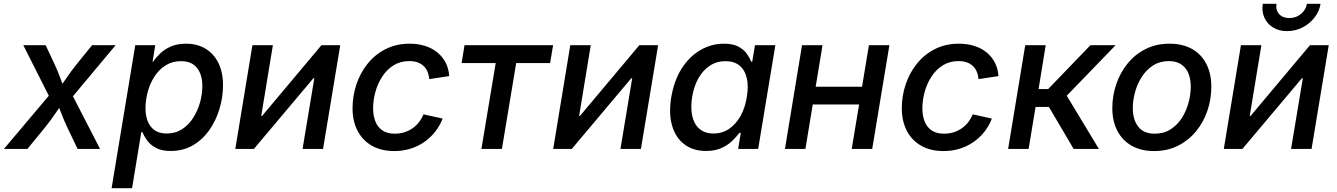

<svg xmlns="http://www.w3.org/2000/svg" viewBox="-41 -774 6951 998"><path d="M-20.5 0 246.1 -315.9 232.4 -237.3 80.1 -539.1H196.3L242.2 -441.4Q260.3 -402.3 273.2 -366.5Q286.1 -330.6 300.3 -296.4H252.9Q278.8 -330.6 303 -366.5Q327.1 -402.3 358.4 -441.4L437.5 -539.1H560.1L305.7 -234.9L318.4 -312L479 0H362.3L308.1 -113.3Q290 -151.9 277.1 -186.8Q264.2 -221.7 249.5 -254.9H297.4Q272 -221.7 248.5 -186.8Q225.1 -151.9 194.3 -113.3L101.6 0Z M539.1 204.1 662.1 -539.1H766.1L752 -453.6H755.4Q769.5 -475.1 792 -496.6Q814.5 -518.1 847.4 -532.5Q880.4 -546.9 925.8 -546.9Q983.9 -546.9 1027.1 -521Q1070.3 -495.1 1094.2 -446.8Q1118.2 -398.4 1118.2 -330.6Q1118.2 -269.5 1100.1 -208.7Q1082 -147.9 1047.4 -98.4Q1012.7 -48.8 962.2 -19Q911.6 10.7 846.2 10.7Q798.8 10.7 769.3 -5.4Q739.7 -21.5 723.6 -44.2Q707.5 -66.9 699.7 -86.9H693.4L645.5 204.1ZM825.2 -80.1Q871.1 -80.1 905.5 -102.5Q939.9 -125 963.4 -161.9Q986.8 -198.7 998.8 -241.9Q1010.7 -285.2 1010.7 -327.1Q1010.7 -385.7 983.2 -420.9Q955.6 -456.1 899.9 -456.1Q854.5 -456.1 820.1 -434.3Q785.6 -412.6 762.2 -376.7Q738.8 -340.8 727.1 -297.4Q715.3 -253.9 715.3 -210.9Q715.3 -150.9 743.2 -115.5Q771 -80.1 825.2 -80.1Z M1638.2 0H1531.7L1592.8 -367.2H1587.9L1278.8 0H1182.1L1271 -539.1H1377.4L1316.9 -171.4H1321.3L1629.9 -539.1H1727.5Z M2008.3 11.2Q1940.9 11.2 1892.3 -16.4Q1843.8 -43.9 1817.6 -94.2Q1791.5 -144.5 1791.5 -211.4Q1791.5 -274.9 1811.5 -335Q1831.5 -395 1869.9 -442.9Q1908.2 -490.7 1963.4 -518.8Q2018.6 -546.9 2088.4 -546.9Q2132.3 -546.9 2168.9 -535.2Q2205.6 -523.4 2232.7 -501.2Q2259.8 -479 2275.6 -448Q2291.5 -417 2293.9 -378.4L2190.4 -362.8Q2188.5 -383.8 2181.4 -400.9Q2174.3 -418 2161.4 -430.4Q2148.4 -442.9 2129.9 -449.7Q2111.3 -456.5 2086.4 -456.5Q2040 -456.5 2004.9 -434.6Q1969.7 -412.6 1946 -376.2Q1922.4 -339.8 1910.4 -296.6Q1898.4 -253.4 1898.4 -210.9Q1898.4 -172.9 1910.2 -142.8Q1921.9 -112.8 1947 -95.9Q1972.2 -79.1 2011.2 -79.1Q2037.6 -79.1 2060.8 -86.4Q2084 -93.8 2103.3 -107.2Q2122.6 -120.6 2137 -139.2Q2151.4 -157.7 2160.2 -179.7L2259.8 -157.7Q2244.6 -118.7 2219.7 -87.6Q2194.8 -56.6 2162.1 -34.4Q2129.4 -12.2 2090.6 -0.5Q2051.8 11.2 2008.3 11.2Z M2461.4 0 2535.6 -446.3H2358.4L2373.5 -539.1H2834L2818.4 -446.3H2642.1L2567.9 0Z M3290.5 0H3184.1L3245.1 -367.2H3240.2L2931.2 0H2834.5L2923.3 -539.1H3029.8L2969.2 -171.4H2973.6L3282.2 -539.1H3379.9Z M3628.9 10.7Q3562.5 10.7 3516.8 -23.4Q3471.2 -57.6 3452.6 -120.4Q3434.1 -183.1 3448.2 -269Q3462.9 -356 3502.4 -418Q3542 -480 3599.1 -513.4Q3656.2 -546.9 3721.7 -546.9Q3768.6 -546.9 3796.9 -531.7Q3825.2 -516.6 3840.6 -494.9Q3856 -473.1 3863.8 -453.6H3869.1L3883.3 -539.1H3989.3L3899.9 0H3795.9L3809.6 -83.5H3802.2Q3787.1 -63 3764.2 -41Q3741.2 -19 3708 -4.2Q3674.8 10.7 3628.9 10.7ZM3668 -80.1Q3713.4 -80.1 3748.8 -104.2Q3784.2 -128.4 3808.1 -170.9Q3832 -213.4 3840.8 -269.5Q3850.6 -326.2 3840.8 -367.9Q3831.1 -409.7 3803.2 -432.9Q3775.4 -456.1 3730 -456.1Q3683.6 -456.1 3647.7 -431.9Q3611.8 -407.7 3588.6 -366Q3565.4 -324.2 3556.6 -269.5Q3547.9 -214.8 3557.1 -171.9Q3566.4 -128.9 3594.2 -104.5Q3622.1 -80.1 3668 -80.1Z M4466.3 -323.2 4451.2 -231H4156.2L4171.4 -323.2ZM4234.4 -539.1 4145.5 0H4039.1L4127.9 -539.1ZM4582 -539.1 4492.7 0H4386.2L4475.6 -539.1Z M4863.3 11.2Q4795.9 11.2 4747.3 -16.4Q4698.7 -43.9 4672.6 -94.2Q4646.5 -144.5 4646.5 -211.4Q4646.5 -274.9 4666.5 -335Q4686.5 -395 4724.9 -442.9Q4763.2 -490.7 4818.4 -518.8Q4873.5 -546.9 4943.4 -546.9Q4987.3 -546.9 5023.9 -535.2Q5060.5 -523.4 5087.6 -501.2Q5114.7 -479 5130.6 -448Q5146.5 -417 5148.9 -378.4L5045.4 -362.8Q5043.5 -383.8 5036.4 -400.9Q5029.3 -418 5016.4 -430.4Q5003.4 -442.9 4984.9 -449.7Q4966.3 -456.5 4941.4 -456.5Q4895 -456.5 4859.9 -434.6Q4824.7 -412.6 4801 -376.2Q4777.3 -339.8 4765.4 -296.6Q4753.4 -253.4 4753.4 -210.9Q4753.4 -172.9 4765.1 -142.8Q4776.9 -112.8 4802 -95.9Q4827.1 -79.1 4866.2 -79.1Q4892.6 -79.1 4915.8 -86.4Q4939 -93.8 4958.3 -107.2Q4977.5 -120.6 4991.9 -139.2Q5006.3 -157.7 5015.1 -179.7L5114.7 -157.7Q5099.6 -118.7 5074.7 -87.6Q5049.8 -56.6 5017.1 -34.4Q4984.4 -12.2 4945.6 -0.5Q4906.7 11.2 4863.3 11.2Z M5199.2 0 5288.1 -539.1H5394.5L5357.4 -311H5407.2L5627 -539.1H5757.8L5503.9 -276.4L5670.9 0H5539.6L5411.1 -218.3H5341.8L5305.7 0Z M5958 11.2Q5890.1 11.2 5841.6 -16.4Q5793 -43.9 5766.8 -94.2Q5740.7 -144.5 5740.7 -211.4Q5740.7 -276.4 5761.2 -336.4Q5781.7 -396.5 5820.3 -444.1Q5858.9 -491.7 5914.1 -519.3Q5969.2 -546.9 6038.1 -546.9Q6106 -546.9 6154.8 -519.5Q6203.6 -492.2 6229.5 -441.7Q6255.4 -391.1 6255.4 -323.2Q6255.4 -258.3 6234.9 -198.2Q6214.4 -138.2 6175.3 -90.8Q6136.2 -43.5 6081.3 -16.1Q6026.4 11.2 5958 11.2ZM5960.9 -79.1Q6007.8 -79.1 6043 -101.3Q6078.1 -123.5 6101.6 -159.9Q6125 -196.3 6136.7 -239.5Q6148.4 -282.7 6148.4 -323.7Q6148.4 -362.8 6136.2 -392.6Q6124 -422.4 6098.6 -439.5Q6073.2 -456.5 6034.2 -456.5Q5988.3 -456.5 5953.4 -434.3Q5918.5 -412.1 5894.8 -375.7Q5871.1 -339.4 5859.1 -296.1Q5847.2 -252.9 5847.2 -210.9Q5847.2 -153.3 5875 -116.2Q5902.8 -79.1 5960.9 -79.1Z M6776.4 0H6669.9L6731 -367.2H6726.1L6417 0H6320.3L6409.2 -539.1H6515.6L6455.1 -171.4H6459.5L6768.1 -539.1H6865.7ZM6648.9 -612.3Q6606.9 -612.3 6576.2 -631.3Q6545.4 -650.4 6531 -682.6Q6516.6 -714.8 6522.9 -754.4H6594.2Q6588.9 -721.7 6607.7 -700.9Q6626.5 -680.2 6660.6 -680.2Q6683.6 -680.2 6702.9 -689.7Q6722.2 -699.2 6735.4 -716.1Q6748.5 -732.9 6752 -754.4H6823.2Q6816.9 -714.8 6791.5 -682.4Q6766.1 -649.9 6728.8 -631.1Q6691.4 -612.3 6648.9 -612.3Z"/></svg>

Font: Inter 18pt Medium
Style: Italic
Weight: 500
Italic angle: -9.3988°
Designer: Rasmus Andersson
Foundry: rsms
Version: Version 4.001;git-66647c0bb